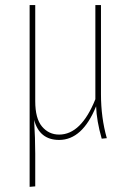

<svg xmlns="http://www.w3.org/2000/svg" viewBox="-20 -539 518 753"><path d="M398.9 2.9 378.9 4.9Q358.9 -64.9 356.9 -122.1Q303.2 9.8 211.9 9.8Q134.8 9.8 113.8 -68.8Q118.2 5.9 118.2 64V191.9L96.2 193.8V-519H118.2V-142.1Q118.2 -74.2 144.8 -42.7Q171.4 -11.2 211.9 -11.2Q298.3 -11.2 354 -149.9V-519H376V-169.9Q376 -77.6 398.9 2.9Z"/></svg>

Font: Fira Sans Compressed Thin
Style: Regular
Weight: 100
Width: 1
Designer: Carrois Corporate & Edenspiekermann AG
Foundry: Carrois Corporate GbR & Edenspiekermann AG
Version: Version 4.203;PS 004.203;hotconv 1.0.88;makeotf.lib2.5.64775